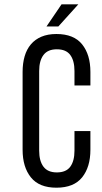

<svg xmlns="http://www.w3.org/2000/svg" viewBox="-20 -865 476 892"><path d="M344 -845H266L196 -742H251ZM242 -707C215.3 -707 192.2 -702.8 172.5 -694.5C152.8 -686.2 136.5 -674.3 123.5 -659C110.5 -643.7 100.8 -625.2 94.5 -603.5C88.2 -581.8 85 -557.7 85 -531V-169C85 -115.7 97.8 -73 123.5 -41C149.2 -9 188.7 7 242 7C296 7 335.8 -9 361.5 -41C387.2 -73 400 -115.7 400 -169V-256H326V-165C326 -133 319.5 -108.2 306.5 -90.5C293.5 -72.8 272.7 -64 244 -64C216 -64 195.3 -72.8 182 -90.5C168.7 -108.2 162 -133 162 -165V-535C162 -567 168.7 -591.8 182 -609.5C195.3 -627.2 216 -636 244 -636C272.7 -636 293.5 -627.2 306.5 -609.5C319.5 -591.8 326 -567 326 -535V-468H400V-531C400 -584.3 387.2 -627 361.5 -659C335.8 -691 296 -707 242 -707Z"/></svg>

Font: Bebas Neue Regular two
Style: Regular2
Weight: 400
Designer: Ryoichi Tsunekawa & LGV (GE)
Foundry: Free Software Foundation, Inc.
Version: Version 1.003 August 13, 2016